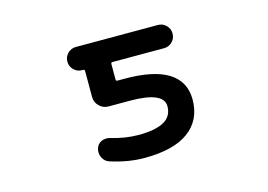

<svg xmlns="http://www.w3.org/2000/svg" viewBox="-77 -693 1154 828"><g transform="rotate(-15 500.0 -278.5)"><path d="M476.6 -8.8Q403.3 -8.8 325.2 -34.2Q305.7 -40 295.9 -59.6Q290 -71.3 290 -84Q290 -91.8 292 -98.6Q296.9 -118.2 315.4 -127.9Q326.2 -132.8 337.9 -132.8Q344.7 -132.8 352.5 -130.9Q418 -111.3 476.6 -111.3Q554.7 -111.3 592.8 -133.8Q628.9 -155.3 628.9 -199.2Q628.9 -263.7 477.5 -263.7H382.8Q359.4 -263.7 342.3 -280.8Q325.2 -297.9 325.2 -321.3V-437.5Q325.2 -444.3 318.4 -444.3H313.5Q292 -444.3 276.9 -459.5Q261.7 -474.6 261.7 -496.1Q261.7 -517.6 276.9 -532.7Q292 -547.9 313.5 -547.9H679.7Q701.2 -547.9 716.3 -532.7Q731.4 -517.6 731.4 -496.1Q731.4 -474.6 716.3 -459.5Q701.2 -444.3 679.7 -444.3H449.2Q442.4 -444.3 442.4 -436.5V-368.2Q442.4 -361.3 449.2 -361.3H481.4Q610.4 -361.3 674.8 -321.3Q741.2 -280.3 741.2 -199.2Q741.2 -107.4 672.9 -57.6Q606.4 -8.8 476.6 -8.8Z"/></g></svg>

Font: Rounded Mgen+ 1m medium
Style: Regular
Weight: 500
Designer: [Source Han Sans]
Ryoko NISHIZUKA  (kana & ideographs); Paul D. Hunt (Latin, Greek & Cyrillic); Wenlong ZHANG  (bopomofo
Version: Version 1.059.20150602